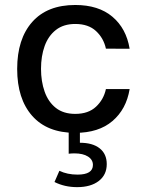

<svg xmlns="http://www.w3.org/2000/svg" viewBox="-20 -539 592 786"><path d="M288.1 -518.6Q383.3 -518.6 440.2 -470.5Q497.1 -422.4 510.7 -339.4L413.6 -339.8Q404.3 -382.8 373 -411.9Q341.8 -440.9 288.1 -440.9Q240.2 -440.9 209 -416.5Q177.7 -392.1 162.8 -350.6Q147.9 -309.1 147.9 -257.3Q147.9 -205.6 162.8 -163.6Q177.7 -121.6 208.7 -97.2Q239.7 -72.8 288.1 -72.8Q341.8 -72.8 373 -102.1Q404.3 -131.3 413.6 -174.3H510.7Q497.1 -91.8 440.4 -43.5Q383.8 4.9 288.1 4.9Q173.3 4.9 111.8 -64.7Q50.3 -134.3 50.3 -256.8Q50.3 -379.4 111.8 -449Q173.3 -518.6 288.1 -518.6ZM417 132.8Q417 176.8 384.3 201.9Q351.6 227.1 295.9 227.1Q244.6 227.1 203.1 206.1L223.1 160.2Q255.4 175.8 297.4 175.8Q360.4 175.8 360.4 136.2Q360.4 114.7 340.1 101.8Q319.8 88.9 284.7 88.9Q272.9 88.9 261.2 90.3V-0.5H307.1V45.4Q359.4 45.4 388.2 68.4Q417 91.3 417 132.8Z"/></svg>

Font: Estedad-FD Medium
Style: Regular
Weight: 500
Designer: Amin Abedi
Version: Version 7.3